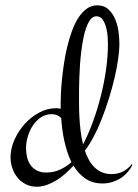

<svg xmlns="http://www.w3.org/2000/svg" viewBox="-20 -688 517 720"><path d="M476.6 -69.8Q468.8 -53.7 457 -40.8Q445.3 -27.8 430.7 -18.8Q416 -9.8 399.4 -4.9Q382.8 0 364.7 0Q326.7 0 300 -18.6Q273.4 -37.1 255.4 -66.9Q242.2 -52.2 226.3 -37.8Q210.4 -23.4 192.6 -12.5Q174.8 -1.5 155.8 5.4Q136.7 12.2 117.7 12.2Q94.7 12.2 76.7 2.9Q58.6 -6.3 45.9 -21.7Q33.2 -37.1 26.4 -56.9Q19.5 -76.7 19.5 -98.1Q19.5 -130.4 33.9 -163.1Q48.3 -195.8 72 -222.4Q95.7 -249 126.5 -265.6Q157.2 -282.2 190.4 -282.2Q200.2 -282.2 207.5 -280.3V-300.8Q207.5 -314.9 208.5 -338.4Q209.5 -361.8 212.4 -390.4Q215.3 -418.9 220 -450.4Q224.6 -481.9 232.2 -512.9Q239.7 -543.9 250 -572Q260.3 -600.1 273.9 -621.3Q287.6 -642.6 305.2 -655.3Q322.8 -668 344.7 -668Q370.6 -668 386.7 -652.8Q402.8 -637.7 412.1 -615.5Q421.4 -593.3 424.6 -568.4Q427.7 -543.5 427.7 -523.9Q427.7 -498.5 422.9 -465.1Q418 -431.6 409.2 -394.3Q400.4 -356.9 388.2 -317.9Q376 -278.8 361.8 -242.7Q347.7 -206.5 331.3 -175.5Q314.9 -144.5 298.3 -123Q304.7 -104 313.7 -87.9Q322.8 -71.8 335 -60.1Q347.2 -48.3 362.8 -41.7Q378.4 -35.2 398.4 -35.2Q444.3 -35.2 473.6 -71.8ZM276.4 -341.8Q276.4 -324.2 276.4 -301Q276.4 -277.8 277.6 -252Q278.8 -226.1 282 -199Q285.2 -171.9 291.5 -146.5Q312 -186 329.1 -233.2Q346.2 -280.3 358.6 -329.8Q371.1 -379.4 377.9 -428.7Q384.8 -478 384.8 -522Q384.8 -531.2 383.8 -548.8Q382.8 -566.4 378.4 -583.7Q374 -601.1 365.2 -614Q356.4 -627 341.3 -627Q329.6 -627 320.3 -616Q311 -605 304.2 -586.7Q297.4 -568.4 292.7 -544.9Q288.1 -521.5 284.9 -496.1Q281.7 -470.7 280 -445.8Q278.3 -420.9 277.6 -399.7Q276.9 -378.4 276.6 -363Q276.4 -347.7 276.4 -341.8ZM153.3 -41Q181.2 -41 204.8 -51.8Q228.5 -62.5 248 -80.1Q238.8 -98.1 232.2 -118.9Q225.6 -139.6 220.9 -160.9Q216.3 -182.1 213.6 -203.6Q210.9 -225.1 209.5 -245.1Q203.6 -251.5 194.8 -255.6Q186 -259.8 173.3 -259.8Q150.4 -259.8 132.6 -247.3Q114.7 -234.9 102.5 -216.1Q90.3 -197.3 84 -175Q77.6 -152.8 77.6 -132.8Q77.6 -114.3 81.8 -97.4Q85.9 -80.6 95.2 -68.1Q104.5 -55.7 118.9 -48.3Q133.3 -41 153.3 -41Z"/></svg>

Font: Montez
Style: Regular
Weight: 400
Designer: Astigmatic (AOETI)
Foundry: Astigmatic (AOETI)
Version: Version 1.000